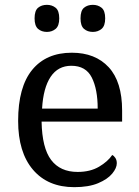

<svg xmlns="http://www.w3.org/2000/svg" viewBox="-20 -764 575 794"><path d="M287 10Q178 10 116.5 -62Q55 -134 55 -264Q55 -404 113 -475Q171 -546 277 -546Q374 -546 429.5 -486Q485 -426 485 -307V-261H152Q154 -152 191.5 -102.5Q229 -53 301 -53Q353 -53 389.5 -74.5Q426 -96 444 -123Q451 -120 457 -111Q463 -102 463 -89Q463 -69 444 -46Q425 -23 386 -6.5Q347 10 287 10ZM384 -315Q384 -395 359.5 -443.5Q335 -492 275 -492Q220 -492 189.5 -446.5Q159 -401 154 -315ZM364 -632Q342 -632 327.5 -644.5Q313 -657 313 -688Q313 -720 327.5 -732Q342 -744 364 -744Q385 -744 400 -732Q415 -720 415 -688Q415 -657 400 -644.5Q385 -632 364 -632ZM174 -632Q152 -632 137.5 -644.5Q123 -657 123 -688Q123 -720 137.5 -732Q152 -744 174 -744Q195 -744 210 -732Q225 -720 225 -688Q225 -657 210 -644.5Q195 -632 174 -632Z"/></svg>

Font: Noto Serif Dogra
Style: Regular
Weight: 400
Designer: Ek Type
Foundry: Ek Type
Version: Version 1.005